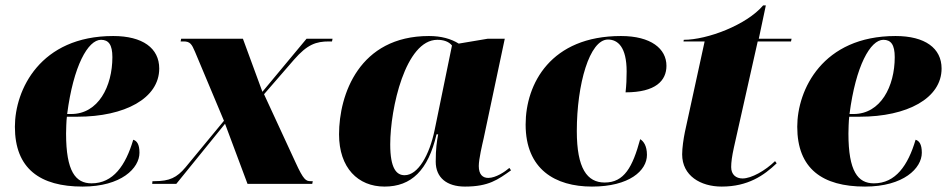

<svg xmlns="http://www.w3.org/2000/svg" viewBox="-20 -679 3497 709"><path d="M285 10C428 10 495 -58 495 -115C495 -147 485 -159 472 -163C444 -68 398 -2 318 -2C259 -2 224 -46 224 -186C224 -195 225 -236 227 -248H266C441 -248 568 -316 568 -426C568 -501 507 -546 398 -546C128 -546 35 -347 35 -211C35 -56 128 10 285 10ZM243 -258H228C251 -436 305 -532 353 -532C381 -532 395 -514 395 -468C395 -360 343 -258 243 -258Z M542 0H631L811 -222L894 0H1133L1135 -10H1127C1110 -10 1101 -14 1071 -80L955 -331L1066 -459C1115 -515 1147 -526 1195 -526H1206L1208 -536H1112L949 -340L877 -536H649L647 -526H658C682 -526 688 -516 700 -488L807 -233L665 -61C633 -23 606 -10 551 -10H543Z M1400 10C1499 10 1561 -50 1592 -183H1598C1593 -156 1589 -130 1589 -82C1589 -23 1630 10 1697 10C1785 10 1819 -16 1867 -50L1861 -59C1845 -45 1811 -22 1783 -22C1763 -22 1748 -34 1748 -66C1748 -92 1761 -146 1766 -168L1844 -536H1781L1674 -518C1645 -536 1609 -546 1564 -546C1306 -546 1232 -329 1232 -183C1232 -59 1302 10 1400 10ZM1474 -32C1444 -32 1421 -57 1421 -146C1421 -278 1477 -532 1595 -532C1617 -532 1637 -526 1649 -511L1585 -199C1566 -107 1524 -32 1474 -32Z M2166 10C2304 10 2369 -49 2369 -107C2369 -141 2356 -158 2344 -165C2316 -62 2285 -5 2213 -5C2148 -5 2110 -57 2110 -195C2110 -368 2157 -533 2225 -533C2261 -533 2294 -506 2294 -415C2294 -388 2293 -365 2290 -338C2401 -338 2441 -381 2441 -436C2441 -499 2384 -546 2273 -546C2014 -546 1921 -370 1921 -219C1921 -54 2030 10 2166 10Z M2645 10C2742 10 2801 -31 2848 -76L2842 -84C2806 -49 2755 -20 2722 -20C2698 -20 2680 -34 2680 -62C2680 -80 2683 -102 2690 -134L2778 -526H2901L2903 -536H2782L2808 -659H2798C2737 -587 2592 -532 2505 -532L2504 -526H2582L2509 -191C2504 -166 2499 -133 2499 -109C2499 -30 2567 10 2645 10Z M3174 10C3317 10 3384 -58 3384 -115C3384 -147 3374 -159 3361 -163C3333 -68 3287 -2 3207 -2C3148 -2 3113 -46 3113 -186C3113 -195 3114 -236 3116 -248H3155C3330 -248 3457 -316 3457 -426C3457 -501 3396 -546 3287 -546C3017 -546 2924 -347 2924 -211C2924 -56 3017 10 3174 10ZM3132 -258H3117C3140 -436 3194 -532 3242 -532C3270 -532 3284 -514 3284 -468C3284 -360 3232 -258 3132 -258Z"/></svg>

Font: Noto Serif Display Black
Style: Italic
Weight: 900
Italic angle: -12°
Designer: Monotype Design Team
Foundry: Monotype Imaging Inc.
Version: Version 2.009